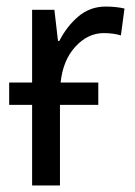

<svg xmlns="http://www.w3.org/2000/svg" viewBox="-20 -566 413 586"><path d="M280 -314V-246H163V0H78V-246H8V-314H78V-536H146L157 -441H161Q184 -486 219.5 -516Q255 -546 303 -546Q317 -546 332 -544.5Q347 -543 360 -540L349 -458Q325 -465 297 -465Q248 -465 210 -423.5Q172 -382 165 -314Z"/></svg>

Font: Noto Sans SemiCondensed
Style: Regular
Weight: 400
Width: 4
Designer: Monotype Design Team
Foundry: Monotype Imaging Inc.
Version: Version 2.013; ttfautohint (v1.8.4.7-5d5b)